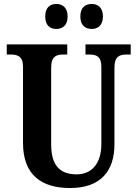

<svg xmlns="http://www.w3.org/2000/svg" viewBox="-20 -938 693 968"><path d="M443 -792C471 -792 499 -808 499 -855C499 -902 471 -918 443 -918C412 -918 385 -902 385 -855C385 -808 412 -792 443 -792ZM264 -792C293 -792 321 -808 321 -855C321 -902 293 -918 264 -918C234 -918 208 -902 208 -855C208 -808 234 -792 264 -792ZM333 10C489 10 557 -77 557 -211V-597C557 -655 584 -663 619 -663H639V-714H411V-663H430C465 -663 491 -655 491 -601V-213C491 -113 442 -59 367 -59C288 -59 238 -97 238 -210V-597C238 -655 265 -663 300 -663H319V-714H14V-663H34C68 -663 96 -655 96 -601V-217C96 -54 192 10 333 10Z"/></svg>

Font: Noto Serif Condensed
Style: Bold
Weight: 700
Width: 3
Designer: Monotype Design Team
Foundry: Monotype Imaging Inc.
Version: Version 2.015